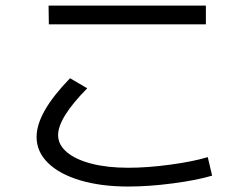

<svg xmlns="http://www.w3.org/2000/svg" viewBox="-20 -686 904 689"><path d="M111.3 -194.3Q111.3 -238.3 140.9 -290.3Q170.4 -342.3 231.4 -405.3L293 -369.1Q188.5 -263.2 188.5 -201.2Q188.5 -166.5 220 -139.9Q251.5 -113.3 308.6 -98.6Q365.7 -84 440.4 -84Q508.8 -84 590.3 -95Q671.9 -106 725.6 -122.1L741.2 -55.7Q688 -39.6 601.6 -28.1Q515.1 -16.6 440.4 -16.6Q342.8 -16.6 268.1 -38.8Q193.4 -61 152.3 -101.3Q111.3 -141.6 111.3 -194.3ZM154.3 -666H718.8V-598.6H155.3Z"/></svg>

Font: Pretendard GOV
Style: Regular
Weight: 400
Designer: Base glyphs from Inter by Rasmus Andersson; Hangeul glyphs from Noto Sans CJK(Source Han Sans) by Jang Soo-young and Kan
Foundry: Kil Hyung-jin
Version: Version 1.309